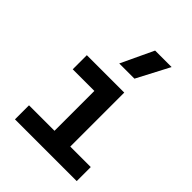

<svg xmlns="http://www.w3.org/2000/svg" viewBox="-224 -914 1033 1033"><g transform="rotate(45 293.0 -397.5)"><path d="M73.2 0V-106.9H267.1V-410.2H102.5V-517.6H387.2V-106.9H543V0ZM257.3 -609.4 344.7 -794.9H470.2L373 -609.4Z"/></g></svg>

Font: Caskaydia Cove SemiBold
Style: Regular
Weight: 600
Monospace: yes
Designer: Aaron Bell
Foundry: Saja Typeworks
Version: Version 4.300; ttfautohint (v1.8.3)